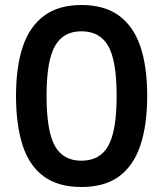

<svg xmlns="http://www.w3.org/2000/svg" viewBox="-20 -737 652 767"><path d="M305 10Q212 10 154 -33Q96 -76 70 -157.5Q44 -239 44 -354Q44 -470 71 -550.5Q98 -631 156 -674Q214 -717 305 -717Q398 -717 456 -674Q514 -631 541 -550.5Q568 -470 568 -354Q568 -238 541 -157Q514 -76 456.5 -33Q399 10 305 10ZM305 -95Q379 -95 412.5 -154.5Q446 -214 446 -354Q446 -494 412.5 -553Q379 -612 305 -612Q233 -612 199.5 -553Q166 -494 166 -354Q166 -214 199 -154.5Q232 -95 305 -95Z"/></svg>

Font: Asta Sans
Style: Bold
Weight: 700
Designer: 42dot
Version: Version 1.000